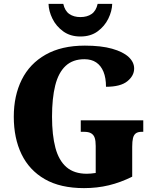

<svg xmlns="http://www.w3.org/2000/svg" viewBox="-20 -959 801 989"><path d="M413 10Q291 10 211 -36Q131 -82 91 -164.5Q51 -247 51 -358Q51 -466 92 -548.5Q133 -631 215 -677.5Q297 -724 417 -724Q501 -724 557.5 -708Q614 -692 642.5 -665.5Q671 -639 671 -606Q671 -569 636 -540.5Q601 -512 526 -512Q526 -558 513 -589.5Q500 -621 475.5 -637.5Q451 -654 415 -654Q355 -654 318 -619.5Q281 -585 264.5 -519Q248 -453 248 -358Q248 -263 265.5 -197.5Q283 -132 322.5 -98Q362 -64 427 -64Q436 -64 448 -65Q460 -66 473 -68V-207Q473 -233 468 -248.5Q463 -264 450 -272Q437 -280 414 -280H396V-339H718V-280H710Q690 -280 679.5 -272Q669 -264 665 -247.5Q661 -231 661 -203V-49Q601 -19 540.5 -4.5Q480 10 413 10ZM394 -771Q342 -771 305.5 -797.5Q269 -824 250 -863Q231 -902 230 -939H306Q314 -903 337 -887Q360 -871 394 -871Q429 -871 452 -887Q475 -903 483 -939H558Q557 -902 538 -863Q519 -824 483 -797.5Q447 -771 394 -771Z"/></svg>

Font: Noto Serif Khmer SemiCondensed Black
Style: Regular
Weight: 900
Width: 4
Designer: Danh Hong and the Monotype Design Team
Foundry: Monotype Imaging Inc.
Version: Version 2.004